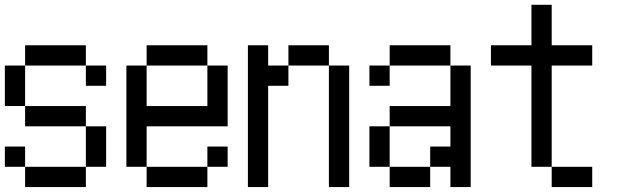

<svg xmlns="http://www.w3.org/2000/svg" viewBox="-20 -853 2540 790"><path d="M0 -166.7V-250H83.3V-166.7ZM0 -416.7V-583.3H83.3V-416.7ZM83.3 -166.7H333.3V-83.3H83.3ZM83.3 -416.7H333.3V-333.3H83.3ZM83.3 -583.3V-666.7H333.3V-583.3ZM333.3 -166.7V-333.3H416.7V-166.7ZM333.3 -583.3H416.7V-500H333.3Z M500 -166.7V-583.3H583.3V-416.7H833.3V-583.3H916.7V-333.3H583.3V-166.7ZM583.3 -166.7H833.3V-83.3H583.3ZM583.3 -583.3V-666.7H833.3V-583.3ZM833.3 -166.7V-250H916.7V-166.7Z M1000 -83.3V-666.7H1083.3V-583.3H1166.7V-500H1083.3V-83.3ZM1166.7 -583.3V-666.7H1333.3V-583.3ZM1333.3 -83.3V-583.3H1416.7V-83.3Z M1500 -166.7V-333.3H1583.3V-166.7ZM1500 -500V-583.3H1583.3V-500ZM1583.3 -166.7H1750V-83.3H1583.3ZM1583.3 -333.3V-416.7H1833.3V-583.3H1916.7V-83.3H1833.3V-166.7H1750V-250H1833.3V-333.3ZM1583.3 -583.3V-666.7H1833.3V-583.3Z M2000 -583.3V-666.7H2166.7V-833.3H2250V-666.7H2416.7V-583.3H2250V-166.7H2166.7V-583.3ZM2250 -166.7H2416.7V-83.3H2250Z"/></svg>

Font: GalmuriMono11 Regular
Style: Regular
Weight: 400
Designer: Lee Minseo (quiple)
Version: Version 2.399;hotconv 1.1.1;makeotfexe 2.6.0 DEVELOPMENT